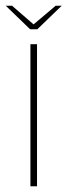

<svg xmlns="http://www.w3.org/2000/svg" viewBox="-42 -649 235 669"><path d="M64 0V-495H87V0ZM63 -547 -22 -629H0L75 -564L152 -629H173L88 -547Z"/></svg>

Font: Alumni Sans Thin
Style: Regular
Weight: 100
Designer: Robert E. Leuschke
Foundry: Robert E. Leuschke
Version: Version 1.018